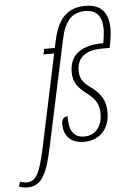

<svg xmlns="http://www.w3.org/2000/svg" viewBox="-188 -805 726 1091"><g transform="rotate(-5 175.0 -259.5)"><path d="M-78 240C-2 240 34 191 69 23L199 -584C220 -684 262 -730 338 -730C387 -730 433 -707 433 -621C433 -599 430 -570 424 -539C292 -539 231 -485 231 -390C231 -329 260 -297 310 -260C364 -220 374 -181 374 -141C374 -66 332 -20 271 -20C200 -20 184 -77 186 -143C168 -143 153 -132 152 -104C151 -31 194 10 267 10C357 10 414 -52 414 -146C414 -212 388 -255 332 -295C285 -328 271 -354 271 -396C271 -462 312 -509 414 -509H458C468 -558 472 -589 472 -618C472 -720 420 -759 341 -759C260 -759 188 -725 157 -580L147 -536H87L80 -505H141L29 23C-3 171 -25 211 -79 211C-92 211 -107 207 -116 204L-124 232C-111 236 -94 240 -78 240Z"/></g></svg>

Font: Noto Serif Condensed ExtraLight
Style: Italic
Weight: 200
Width: 3
Italic angle: -12°
Designer: Monotype Design Team
Foundry: Monotype Imaging Inc.
Version: Version 2.013